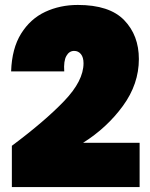

<svg xmlns="http://www.w3.org/2000/svg" viewBox="-20 -767 606 777"><path d="M28 -177Q162 -277 240 -358.5Q318 -440 318 -511Q318 -535 307.5 -548Q297 -561 280 -561Q260 -561 248.5 -540.5Q237 -520 240 -478H25Q28 -571 65.5 -631Q103 -691 163 -719Q223 -747 295 -747Q423 -747 482.5 -685.5Q542 -624 542 -528Q542 -427 477.5 -338.5Q413 -250 316 -189H545V-10H28Z"/></svg>

Font: Fz Poppins Black
Style: Regular
Weight: 900
Designer: Ninad Kale (Devanagari), Jonny Pinhorn (Latin)
Foundry: Indian Type Foundry
Version: Vit hóa bi Vntype.Com & FontZin.Com